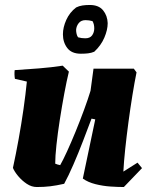

<svg xmlns="http://www.w3.org/2000/svg" viewBox="-20 -740 617 772"><path d="M128 12Q107 12 87.5 -1Q68 -14 53 -32Q38 -50 32 -65Q44 -120 55 -181Q66 -242 74.5 -301.5Q83 -361 88 -412L40 -423Q37 -440 39 -458Q86 -461 136.5 -465Q187 -469 232 -476L257 -452Q248 -415 238.5 -364Q229 -313 220.5 -258.5Q212 -204 207 -157.5Q202 -111 202 -82Q211 -78 222 -76Q233 -95 249.5 -131Q266 -167 284 -211Q302 -255 318 -298.5Q334 -342 344 -375L356 -464H518L529 -449Q521 -410 512.5 -357.5Q504 -305 496.5 -249Q489 -193 483.5 -141Q478 -89 476 -50L533 -86L551 -64L478 12Q454 12 424 10Q394 8 364 0.5Q334 -7 313 -22L363 -260L348 -263Q333 -223 314 -173.5Q295 -124 275 -78Q255 -32 238 -1Q207 6 182 9Q157 12 128 12ZM305 -524Q268 -524 250.5 -547Q233 -570 233 -602Q233 -630 246.5 -660Q260 -690 286 -710Q298 -716 311.5 -718Q325 -720 341 -720Q377 -720 394.5 -698.5Q412 -677 413 -647Q413 -620 399.5 -588.5Q386 -557 359 -532Q347 -527 334 -525.5Q321 -524 305 -524ZM323 -586Q342 -586 350.5 -598Q359 -610 359 -626Q359 -643 352 -655Q338 -659 324 -659Q306 -659 296.5 -647Q287 -635 286 -620Q286 -612 288 -603.5Q290 -595 294 -590Q301 -588 308 -587Q315 -586 323 -586Z"/></svg>

Font: Albura ExtraBold
Style: Italic
Weight: 758
Italic angle: -7°
Designer: Mercedes Jáuregui
Foundry: Omnibus-Type Team
Version: Version 1.000; ttfautohint (v1.8.3)